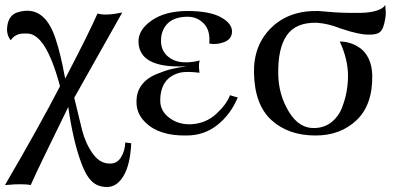

<svg xmlns="http://www.w3.org/2000/svg" viewBox="-32 -527 1585 768"><path d="M493 46Q489 131 462.5 176Q436 221 396 221Q358 221 334 197Q310 173 292 122Q260 34 241 -99Q118 151 91 213Q76 210 50.5 210Q25 210 6 212L-12 213Q127 -25 208 -182Q152 -393 76 -393Q59 -393 50.5 -392Q42 -391 31 -385Q20 -379 11 -366Q-9 -390 -2 -428Q5 -466 36 -477Q144 -512 190 -373Q201 -340 210.5 -300Q220 -260 224 -236L229 -212V-213Q327 -401 358 -473Q391 -463 457 -477Q428 -425 265 -136Q287 -43 297 -4Q311 49 340.5 89.5Q370 130 413 127Q438 126 453 100.5Q468 75 469 43Z M919 -137Q891 -70 838 -27.5Q785 15 714 15Q604 17 549 -38Q513 -73 514 -121Q514 -160 535 -187.5Q556 -215 592.5 -230Q629 -245 654.5 -251Q680 -257 715 -262Q526 -252 522 -358Q520 -407 574.5 -445Q629 -483 718 -483Q807 -483 852.5 -457.5Q898 -432 896 -398Q894 -369 863 -358Q832 -347 805 -353V-352L804 -353H805Q810 -406 782.5 -433.5Q755 -461 716 -460Q664 -459 638 -432.5Q612 -406 612 -364Q612 -326 637.5 -303Q663 -280 701 -278Q732 -276 767 -285Q761 -271 766 -236Q716 -242 691 -237Q609 -218 609 -124Q609 -83 645.5 -55.5Q682 -28 732 -30Q791 -33 832.5 -71Q874 -109 888 -146Z M1509 -507Q1510 -496 1511 -479Q1512 -462 1504.5 -431Q1497 -400 1478 -393Q1467 -389 1452 -388.5Q1437 -388 1424.5 -389.5Q1412 -391 1395.5 -394.5Q1379 -398 1369 -401Q1359 -404 1345 -408.5Q1331 -413 1328 -414Q1280 -433 1235 -436Q1151 -438 1115 -385.5Q1079 -333 1081 -230Q1082 -149 1123.5 -80Q1165 -11 1230 -15Q1268 -17 1295.5 -39.5Q1323 -62 1336 -96Q1349 -130 1354.5 -161.5Q1360 -193 1360 -223Q1360 -290 1327 -361Q1348 -361 1369 -354.5Q1390 -348 1410 -333.5Q1430 -319 1443 -291.5Q1456 -264 1457 -226Q1459 -108 1394.5 -46.5Q1330 15 1230 15Q1122 15 1054.5 -46Q987 -107 984 -233Q981 -345 1052.5 -415.5Q1124 -486 1242 -483Q1246 -483 1278 -480Q1310 -477 1341.5 -476Q1373 -475 1409.5 -475.5Q1446 -476 1473 -484Q1500 -492 1509 -507Z"/></svg>

Font: GFS Artemisia
Style: Regular
Weight: 400
Designer: Takis Katsoulidis and George D. Matthiopoulos
Foundry: Takis Katsoulidis and George D. Matthiopoulos
Version: Version 1.0